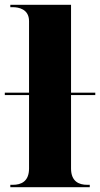

<svg xmlns="http://www.w3.org/2000/svg" viewBox="-24 -780 417 800"><path d="M19 0H350V-10H339C306 -10 272 -23 272 -78V-384H373V-394H272V-760H19V-750H30C52 -750 97 -743 97 -692V-394H-4V-384H97V-78C97 -23 63 -10 30 -10H19Z"/></svg>

Font: Noto Serif Display ExtraBold
Style: Regular
Weight: 800
Designer: Monotype Design Team
Foundry: Monotype Imaging Inc.
Version: Version 2.009